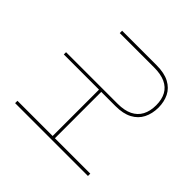

<svg xmlns="http://www.w3.org/2000/svg" viewBox="-129 -1037 1356 1356"><g transform="rotate(-45 549.5 -358.5)"><path d="M803.7 11.2Q742.7 10.7 695.8 -12.9Q648.9 -36.6 622.6 -85.9Q596.2 -135.3 596.2 -211.9V-353.5H133.3V0H109.9V-727.5H133.3V-376H596.2V-727.5H618.7V-211.9Q618.7 -145 640.4 -100.6Q662.1 -56.2 703.6 -34.2Q745.1 -12.2 803.7 -12.2Q861.8 -12.2 901.9 -34.2Q941.9 -56.2 962.2 -100.6Q982.4 -145 982.4 -211.9V-554.7H1005.9V-211.9Q1005.9 -132.3 979.5 -83.3Q953.1 -34.2 907.7 -11.7Q862.3 10.7 803.7 11.2Z"/></g></svg>

Font: Inter 16pt Thin
Style: Regular
Weight: 250
Version: Version 4.001;git-66647c0bb